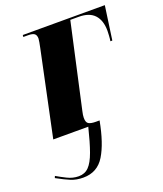

<svg xmlns="http://www.w3.org/2000/svg" viewBox="-182 -628 805 948"><g transform="rotate(-20 220.0 -154.0)"><path d="M92 228Q56 228 28 216.5Q0 205 -42 182L-38 172Q-16 185 13 199.5Q42 214 73 214Q105 214 126 192.5Q147 171 164 124Q181 77 200 0H16L110 -446Q113 -460 115.5 -474Q118 -488 118 -493Q118 -511 108.5 -518.5Q99 -526 75 -526H50L51 -536H482L457 -359H447Q449 -371 450 -388Q451 -405 451 -413Q451 -467 424 -496.5Q397 -526 341 -526H297L199 -83Q194 -62 194 -48Q194 -24 206 -17Q218 -10 244 -10H263Q242 103 204 165.5Q166 228 92 228Z"/></g></svg>

Font: Noto Serif Display ExtraCondensed Black
Style: Italic
Weight: 900
Width: 2
Italic angle: -12°
Designer: Monotype Design Team
Foundry: Monotype Imaging Inc.
Version: Version 2.009